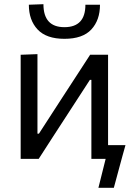

<svg xmlns="http://www.w3.org/2000/svg" viewBox="-20 -757 630 915"><path d="M287 -572Q201 -572 159.2 -616.5Q117.5 -661 117.5 -734.5L187 -737Q187 -627.5 287 -627.5Q387 -627.5 387 -734.5H456.5Q456.5 -661 415.2 -616.5Q374 -572 287 -572ZM78.5 0V-496L158.5 -499V-120H165.5L272 -284.5Q306.5 -337.5 341.2 -390.8Q376 -444 409.5 -496H495V-65.5H578Q570.5 -39.5 563.5 -13.5Q556.5 12.5 549.5 38Q543 63 536 88Q529 113 522.5 138H449L483.5 0H415.5V-376.5H408.5L303 -214Q268 -160 233.2 -106.5Q198.5 -53 164.5 0Z"/></svg>

Font: Commissioner
Style: Regular
Weight: 400
Designer: Kostas Bartsokas
Foundry: Kostas Bartsokas
Version: Version 1.000; ttfautohint (v1.8.3)